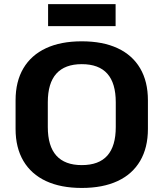

<svg xmlns="http://www.w3.org/2000/svg" viewBox="-20 -913 804 943"><path d="M381.5 10.1Q278.6 10.1 206 -23.7Q133.4 -57.5 94.9 -122.6Q56.5 -187.7 56.5 -279.8V-420.2Q56.5 -512.8 94.9 -577.6Q133.4 -642.5 206 -676.3Q278.6 -710.1 381.5 -710.1Q484.9 -710.1 557.5 -676.3Q630.1 -642.5 668.3 -577.6Q706.5 -512.8 706.5 -420.2V-279.8Q706.5 -187.7 668.3 -122.6Q630.1 -57.5 557.5 -23.7Q484.9 10.1 381.5 10.1ZM381.5 -102.1Q465.8 -102.1 507.2 -148.8Q548.6 -195.4 548.6 -289.2V-410.8Q548.6 -504.6 507 -551.2Q465.3 -597.9 381.5 -597.9Q298.7 -597.9 256.7 -551.2Q214.8 -504.6 214.8 -410.8V-289.2Q214.8 -195.4 256.7 -148.8Q298.7 -102.1 381.5 -102.1ZM547.8 -892.6V-784.6H216.2V-892.6Z"/></svg>

Font: Pathway Extreme 8pt Thin 12pt
Style: Regular
Weight: 100
Version: Version 1.001;gftools[0.9.26]